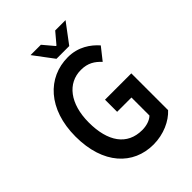

<svg xmlns="http://www.w3.org/2000/svg" viewBox="-236 -935 1063 1063"><g transform="rotate(-45 295.5 -404.0)"><path d="M56 -325C56 -108 173 12 330 12C411 12 482 -22 522 -66V-354H316V-259H428V-118C409 -99 376 -89 343 -89C225 -89 163 -179 163 -328C163 -475 234 -565 338 -565C393 -565 425 -543 455 -511L512 -583C475 -625 418 -666 337 -666C178 -666 56 -539 56 -325ZM392 -820 338 -756H334L280 -820H199L286 -704H386L473 -820Z"/></g></svg>

Font: Falling Sky
Style: Condensed
Weight: 400
Designer: Paul D. Hunt
Foundry: Adobe Systems Incorporated
Version: Version 1.02